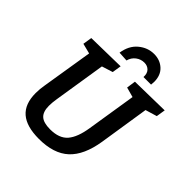

<svg xmlns="http://www.w3.org/2000/svg" viewBox="-243 -1078 1254 1254"><g transform="rotate(45 384.0 -451.5)"><path d="M768 -702 758 -639 678 -615 624 -268Q601 -124 528 -56.5Q455 11 319 11Q204 11 148 -37.5Q92 -86 92 -186Q92 -224 99 -263L156 -616L85 -634L95 -697L361 -702L351 -639L275 -615L218 -255Q212 -218 212 -189Q212 -134 238.5 -109.5Q265 -85 326 -85Q410 -85 449.5 -131Q489 -177 504 -275L558 -615L489 -634L498 -697ZM588 -785Q588 -776 586 -758H516Q518 -793 500 -811Q482 -829 454 -829Q422 -829 396 -809.5Q370 -790 361 -756L293 -760Q304 -834 352 -874Q400 -914 459 -914Q514 -914 551 -880Q588 -846 588 -785Z"/></g></svg>

Font: Bitter Pro SemiBold
Style: Italic
Weight: 600
Italic angle: -9°
Designer: Sol Matas, and Bitter project Authors
Foundry: Sol Matas
Version: Version 1.010